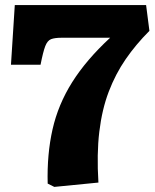

<svg xmlns="http://www.w3.org/2000/svg" viewBox="-20 -720 606 753"><path d="M193 13 167 0Q164 -115 186 -212.5Q208 -310 263 -397.5Q318 -485 412 -572H223Q195 -572 180.5 -566.5Q166 -561 157.5 -539Q149 -517 139 -466H23L38 -700H553L566 -599Q513 -546 473 -488Q433 -430 406.5 -360.5Q380 -291 369.5 -203.5Q359 -116 366 -4Z"/></svg>

Font: Literata 12pt ExtraBold
Style: Regular
Weight: 800
Designer: Latin by Veronika Burian and Jose Scaglione. Greek by Irene Vlachou. Cyrillic by Vera Evstafieva.
Foundry: TypeTogether
Version: Version 3.002